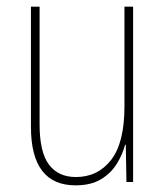

<svg xmlns="http://www.w3.org/2000/svg" viewBox="-20 -547 498 577"><path d="M380 -527V0H360L358 -112H356Q348 -82 330.5 -54Q313 -26 283 -8Q253 10 207 10Q73 10 73 -166V-527H99V-173Q99 -90 127 -52.5Q155 -15 208 -15Q274 -15 314 -66.5Q354 -118 354 -227V-527Z"/></svg>

Font: Noto Sans Devanagari UI Condensed Thin
Style: Regular
Weight: 100
Width: 3
Designer: Jelle Bosma - Monotype Design Team
Foundry: Monotype Imaging Inc.
Version: Version 2.004; ttfautohint (v1.8.4.7-5d5b)